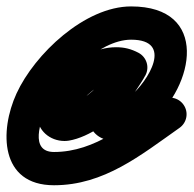

<svg xmlns="http://www.w3.org/2000/svg" viewBox="-36 -424 588 583"><path d="M384.3 -263.8C362 -275.4 342 -280.6 316.4 -280.6C252.7 -280.6 195.7 -243.6 151.5 -200.6C118.4 -168.4 77 -123.5 77 -74.2C77 -27.9 115.5 4.1 160 4.1C164.4 4.1 168.9 3.7 173.3 3C173.3 3 173.3 3 173.3 3C173.3 3 173.3 3 173.3 3C234.6 -7.2 309 -60.5 346.2 -108.1C367.8 -135.8 387.6 -163.2 404.5 -193.9C420.4 -222.7 405.2 -249.1 382.4 -260.9C359.6 -272.7 329.3 -269.9 314.9 -240.4C313.4 -237.3 311.8 -234.5 309.9 -231.6C309.9 -231.6 309.6 -231.1 309.2 -230.6C308.9 -230.1 308.6 -229.6 308.6 -229.6C306.6 -226.2 304.4 -223 302.2 -219.7C302.2 -219.7 302.1 -219.6 302.1 -219.5C302 -219.5 302 -219.4 302 -219.4C290.5 -201.9 278.1 -185 267.1 -167.4C267.1 -167.4 267.2 -167.5 267.2 -167.6C267.3 -167.8 267.4 -167.9 267.4 -167.9C249.6 -140.2 232.6 -103.7 232.6 -70.5C232.6 -27.6 264.1 2.6 306.8 2.6C355.3 2.6 387.7 -23.5 422.6 -52.6C554.8 -162.8 600.8 -404.5 362 -404.5C221.8 -404.5 69.2 -260.1 14.1 -140C-37.9 -26.7 -36.7 138.5 128 138.5C280.2 138.5 391.5 47 509 -35.7C531.9 -51.7 537.4 -83.2 521.3 -106C505.3 -128.9 473.8 -134.4 451 -118.3C352.8 -49.3 254.6 37.5 128 37.5C52.6 37.5 87.3 -57.5 105.9 -98C143.9 -180.8 263.3 -303.5 362 -303.5C492.3 -303.5 414.9 -177.7 357.9 -130.2C343.6 -118.2 326.2 -98.4 306.8 -98.4C306.9 -98.4 307 -98.4 307.1 -98.4C309.9 -98.2 312.6 -97.3 315.1 -96.1C321.9 -92.9 327.4 -87.5 330.7 -80.8C331.7 -78.8 332.5 -76.7 333 -74.5C333.2 -73.6 333.4 -72.8 333.5 -71.9C333.5 -71.4 333.6 -70.1 333.6 -70.5C333.6 -81.8 345.8 -103.1 352.4 -113.3C352.4 -113.3 352.5 -113.4 352.6 -113.6C352.6 -113.7 352.7 -113.8 352.7 -113.8C363.4 -130.9 375.4 -147.2 386.4 -164C386.4 -164 386.4 -163.9 386.3 -163.9C386.3 -163.8 386.2 -163.7 386.2 -163.7C389.3 -168.3 392.4 -172.9 395.2 -177.6C395.2 -177.6 394.9 -177.1 394.6 -176.6C394.2 -176.1 393.9 -175.6 393.9 -175.6C398.3 -182.2 402.2 -189 405.7 -196.2C420.1 -225.7 405.6 -251.7 383.6 -263.1C361.5 -274.5 331.9 -271.4 316.1 -242.7C301.8 -216.7 284.9 -193.7 266.6 -170.3C244.8 -142.4 191.7 -102.5 156.7 -96.6C156.7 -96.6 156.7 -96.6 156.7 -96.6C156.7 -96.6 156.7 -96.6 156.7 -96.6C156.8 -96.6 156.9 -96.6 157 -96.7C157.1 -96.7 157.3 -96.7 157.4 -96.7C158.3 -96.8 160.8 -96.9 160 -96.9C159.5 -96.9 160.9 -96.9 161.4 -96.8C167.8 -95.8 173.5 -88.8 175.9 -83.3C177.2 -80.4 178 -71.1 178 -74.2C178 -82.8 211.8 -118.4 221.9 -128.2C245.9 -151.6 280.8 -179.6 316.4 -179.6C326.6 -179.6 329.7 -178.3 337.7 -174.2C362.5 -161.3 392.9 -171 405.8 -195.7C418.7 -220.5 409 -250.9 384.3 -263.8Z"/></svg>

Font: FRB American Cursive Guidelines Ultra
Style: Bold Italic
Weight: 1000
Italic angle: -25°
Version: Version 2.0;Modular Font Editor K font №1